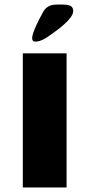

<svg xmlns="http://www.w3.org/2000/svg" viewBox="-20 -822 392 842"><path d="M80 0V-588H272V0ZM121 -654Q121 -667 130.5 -690.5Q140 -714 152 -737.5Q164 -761 171 -773Q180 -787 193.5 -794.5Q207 -802 231 -802H252Q280 -802 290.5 -795.5Q301 -789 301 -773Q301 -757 281.5 -735.5Q262 -714 234.5 -693Q207 -672 181 -655Q170 -648 155.5 -643Q141 -638 131 -640Q121 -642 121 -654Z"/></svg>

Font: Goldman
Style: Bold
Weight: 700
Designer: Jaikishan Patel
Version: Version 1.000; ttfautohint (v1.8.3)